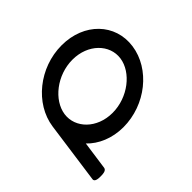

<svg xmlns="http://www.w3.org/2000/svg" viewBox="-158 -791 1105 1105"><g transform="rotate(-45 395.0 -238.5)"><path d="M135.6 86.5 160 -86.9C210.1 -34.4 288.1 0 379 0C561.4 0 723.1 -130.6 745.8 -292.6C768.6 -454.6 643.7 -585.2 461.2 -585.2C278.7 -585.2 117 -454 94.1 -291.3L41.7 85.5C38.6 107.4 73.7 107.4 88.7 107.3C102 107.2 132.7 107.1 135.6 86.5ZM193 -292.6C207.1 -392.5 320.2 -482.7 446.8 -482.7C573.4 -482.7 661.1 -392.5 647.1 -292.6C633.1 -192.7 520 -102.5 393.4 -102.5C266.8 -102.5 179 -192.7 193 -292.6Z"/></g></svg>

Font: Hi.
Style: Black
Weight: 400
Designer: Mew Too, Robert Jablonski
Foundry: Cannot Into Space Fonts
Version: Version 1.996